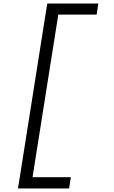

<svg xmlns="http://www.w3.org/2000/svg" viewBox="-20 -853 640 1077"><path d="M245 -833H531.5L522 -771H307L162.5 141H377.5L367.5 204H81Z"/></svg>

Font: JuliaMono Light
Style: Italic
Weight: 300
Italic angle: -9°
Monospace: yes
Designer: cormullion
Foundry: corm
Version: Version 0.054; ttfautohint (v1.8.4)